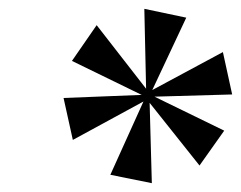

<svg xmlns="http://www.w3.org/2000/svg" viewBox="-20 -786 546 435"><path d="M324 -371 319 -553 432 -411 488 -490 330 -567 506 -572 485 -668 325 -582 402 -746 307 -766 311 -585 199 -729 143 -648 301 -571 124 -564 145 -469 305 -556 230 -390Z"/></svg>

Font: Noto Serif Display Condensed
Style: Bold Italic
Weight: 700
Width: 3
Italic angle: -12°
Designer: Monotype Design Team
Foundry: Monotype Imaging Inc.
Version: Version 2.009